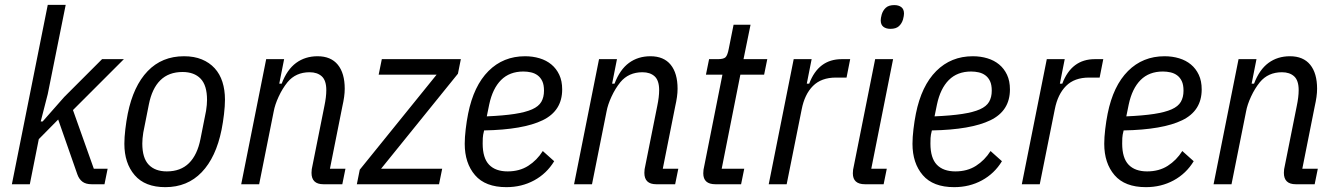

<svg xmlns="http://www.w3.org/2000/svg" viewBox="-20 -760 5507 792"><path d="M177 -740H251L177 -372L148 -259H156L245 -360L401 -516H491L281 -306L367 -64H424L411 0H358Q334 0 320 -10.5Q306 -21 299 -41L220 -267L140 -186L103 0H29Z M662 12Q578 12 535.5 -37.5Q493 -87 493 -167Q493 -193 497 -227Q501 -261 507 -291Q530 -405 589 -466.5Q648 -528 739 -528Q781 -528 812.5 -515Q844 -502 865.5 -478.5Q887 -455 897.5 -422Q908 -389 908 -349Q908 -323 904 -289Q900 -255 894 -225Q871 -111 812 -49.5Q753 12 662 12ZM668 -53Q725 -53 759.5 -87Q794 -121 807 -187L830 -303Q832 -315 833 -327Q834 -339 834 -348Q834 -408 807.5 -435.5Q781 -463 733 -463Q676 -463 641.5 -429Q607 -395 594 -329L571 -213Q569 -201 568 -189Q567 -177 567 -168Q567 -108 593.5 -80.5Q620 -53 668 -53Z M975 0 1078 -516H1152L1132 -415H1142Q1164 -473 1201.5 -500.5Q1239 -528 1290 -528Q1345 -528 1373.5 -493Q1402 -458 1402 -394Q1402 -378 1399.5 -360Q1397 -342 1392 -320L1341 -64H1405L1392 0H1314Q1265 0 1265 -47Q1265 -55 1266 -62Q1267 -69 1269 -77L1318 -322Q1326 -360 1326 -388Q1326 -428 1307.5 -445Q1289 -462 1257 -462Q1200 -462 1166 -421Q1145 -395 1129.5 -361.5Q1114 -328 1109 -300L1049 0Z M1452 0 1464 -60 1781 -452H1542L1555 -516H1881L1869 -456L1552 -64H1804L1791 0Z M2069 12Q1982 12 1939.5 -37.5Q1897 -87 1897 -167Q1897 -193 1901 -227Q1905 -261 1911 -291Q1934 -406 1995 -467Q2056 -528 2146 -528Q2178 -528 2206 -519.5Q2234 -511 2254.5 -494Q2275 -477 2287 -451.5Q2299 -426 2299 -391Q2299 -303 2218.5 -264Q2138 -225 1977 -222Q1972 -203 1971.5 -190.5Q1971 -178 1971 -168Q1971 -108 1997.5 -80.5Q2024 -53 2074 -53Q2123 -53 2159 -76Q2195 -99 2219 -137L2266 -95Q2235 -44 2183.5 -16Q2132 12 2069 12ZM2139 -465Q2082 -465 2047 -430Q2012 -395 1998 -329L1988 -280Q2057 -283 2102.5 -290Q2148 -297 2175 -309Q2202 -321 2213 -340Q2224 -359 2224 -386Q2224 -410 2217 -425Q2210 -440 2198 -449Q2186 -458 2170.5 -461.5Q2155 -465 2139 -465Z M2348 0 2451 -516H2525L2505 -415H2515Q2537 -473 2574.5 -500.5Q2612 -528 2663 -528Q2718 -528 2746.5 -493Q2775 -458 2775 -394Q2775 -378 2772.5 -360Q2770 -342 2765 -320L2714 -64H2778L2765 0H2687Q2638 0 2638 -47Q2638 -55 2639 -62Q2640 -69 2642 -77L2691 -322Q2699 -360 2699 -388Q2699 -428 2680.5 -445Q2662 -462 2630 -462Q2573 -462 2539 -421Q2518 -395 2502.5 -361.5Q2487 -328 2482 -300L2422 0Z M2931 0Q2881 0 2881 -45Q2881 -53 2882 -60Q2883 -67 2885 -75L2960 -452H2892L2905 -516H2941Q2965 -516 2973 -524Q2981 -532 2986 -558L3006 -658H3076L3047 -516H3145L3132 -452H3034L2957 -64H3050L3037 0Z M3151 0 3254 -516H3328L3308 -415H3318Q3356 -516 3452 -516H3487L3472 -440H3428Q3368 -440 3333.5 -405.5Q3299 -371 3287 -309L3225 0Z M3653 -641Q3635 -641 3624 -649.5Q3613 -658 3613 -676Q3613 -685 3617 -700Q3622 -717 3634 -728Q3646 -739 3669 -739Q3687 -739 3698 -730.5Q3709 -722 3709 -704Q3709 -695 3705 -680Q3700 -663 3688 -652Q3676 -641 3653 -641ZM3548 0Q3498 0 3498 -45Q3498 -53 3499 -60Q3500 -67 3502 -75L3590 -516H3664L3574 -64H3638L3625 0Z M3916 12Q3829 12 3786.5 -37.5Q3744 -87 3744 -167Q3744 -193 3748 -227Q3752 -261 3758 -291Q3781 -406 3842 -467Q3903 -528 3993 -528Q4025 -528 4053 -519.5Q4081 -511 4101.5 -494Q4122 -477 4134 -451.5Q4146 -426 4146 -391Q4146 -303 4065.5 -264Q3985 -225 3824 -222Q3819 -203 3818.5 -190.5Q3818 -178 3818 -168Q3818 -108 3844.5 -80.5Q3871 -53 3921 -53Q3970 -53 4006 -76Q4042 -99 4066 -137L4113 -95Q4082 -44 4030.5 -16Q3979 12 3916 12ZM3986 -465Q3929 -465 3894 -430Q3859 -395 3845 -329L3835 -280Q3904 -283 3949.5 -290Q3995 -297 4022 -309Q4049 -321 4060 -340Q4071 -359 4071 -386Q4071 -410 4064 -425Q4057 -440 4045 -449Q4033 -458 4017.5 -461.5Q4002 -465 3986 -465Z M4195 0 4298 -516H4372L4352 -415H4362Q4400 -516 4496 -516H4531L4516 -440H4472Q4412 -440 4377.5 -405.5Q4343 -371 4331 -309L4269 0Z M4707 12Q4620 12 4577.5 -37.5Q4535 -87 4535 -167Q4535 -193 4539 -227Q4543 -261 4549 -291Q4572 -406 4633 -467Q4694 -528 4784 -528Q4816 -528 4844 -519.5Q4872 -511 4892.5 -494Q4913 -477 4925 -451.5Q4937 -426 4937 -391Q4937 -303 4856.5 -264Q4776 -225 4615 -222Q4610 -203 4609.5 -190.5Q4609 -178 4609 -168Q4609 -108 4635.5 -80.5Q4662 -53 4712 -53Q4761 -53 4797 -76Q4833 -99 4857 -137L4904 -95Q4873 -44 4821.5 -16Q4770 12 4707 12ZM4777 -465Q4720 -465 4685 -430Q4650 -395 4636 -329L4626 -280Q4695 -283 4740.5 -290Q4786 -297 4813 -309Q4840 -321 4851 -340Q4862 -359 4862 -386Q4862 -410 4855 -425Q4848 -440 4836 -449Q4824 -458 4808.5 -461.5Q4793 -465 4777 -465Z M4986 0 5089 -516H5163L5143 -415H5153Q5175 -473 5212.5 -500.5Q5250 -528 5301 -528Q5356 -528 5384.5 -493Q5413 -458 5413 -394Q5413 -378 5410.5 -360Q5408 -342 5403 -320L5352 -64H5416L5403 0H5325Q5276 0 5276 -47Q5276 -55 5277 -62Q5278 -69 5280 -77L5329 -322Q5337 -360 5337 -388Q5337 -428 5318.5 -445Q5300 -462 5268 -462Q5211 -462 5177 -421Q5156 -395 5140.5 -361.5Q5125 -328 5120 -300L5060 0Z"/></svg>

Font: IBM Plex Sans Cond
Style: Italic
Weight: 400
Width: 3
Italic angle: -11°
Designer: Mike Abbink, Paul van der Laan, Pieter van Rosmalen
Foundry: Bold Monday
Version: Version 1.3